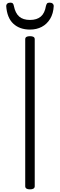

<svg xmlns="http://www.w3.org/2000/svg" viewBox="-20 -1420 454 1454"><path d="M207 14Q189 14 180 8Q171 2 171 -10V-1123Q171 -1135 180 -1140.5Q189 -1146 207 -1146Q225 -1146 234 -1140.5Q243 -1135 243 -1123V-10Q243 2 234 8Q225 14 207 14ZM207 -1196Q129 -1196 81 -1240.5Q33 -1285 27 -1375Q27 -1385 35 -1392.5Q43 -1400 59 -1400Q72 -1400 77.5 -1393.5Q83 -1387 85 -1375Q96 -1320 125.5 -1294.5Q155 -1269 207 -1269Q259 -1269 289 -1294.5Q319 -1320 328 -1375Q331 -1387 336 -1393.5Q341 -1400 355 -1400Q371 -1400 379 -1392.5Q387 -1385 387 -1375Q384 -1317 359.5 -1277Q335 -1237 296 -1216.5Q257 -1196 207 -1196Z"/></svg>

Font: Playwrite BR Light
Style: Regular
Weight: 300
Version: Version 1.003